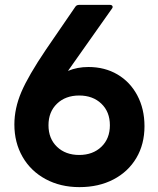

<svg xmlns="http://www.w3.org/2000/svg" viewBox="-20 -754 649 788"><path d="M39 -243Q39 -309 67.5 -376Q96 -443 169 -551L289 -726Q294 -734 305 -734H431Q439 -734 441.5 -729Q444 -724 439 -718L259 -463Q297 -479 343 -479Q410 -479 462 -448.5Q514 -418 543.5 -362.5Q573 -307 573 -236Q573 -162 539.5 -105.5Q506 -49 445.5 -17.5Q385 14 306 14Q228 14 167 -19Q106 -52 72.5 -110.5Q39 -169 39 -243ZM431 -240Q431 -295 396 -328.5Q361 -362 305 -362Q249 -362 214 -328.5Q179 -295 179 -240Q179 -185 214 -151.5Q249 -118 305 -118Q361 -118 396 -151.5Q431 -185 431 -240Z"/></svg>

Font: LINE Seed Sans TH
Style: Bold
Weight: 700
Designer: Dalton Maag Ltd | Thai characters by Cadson Demak Co.,Ltd.
Foundry: Dalton Maag Ltd
Version: Version 1.002